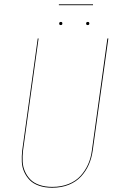

<svg xmlns="http://www.w3.org/2000/svg" viewBox="-20 -858 558 887"><path d="M409.7 -834H252V-837.9H409.7ZM253.4 -749Q253.4 -756.8 261.2 -756.8Q268.1 -756.8 268.1 -749.5Q268.1 -742.2 260.7 -742.2Q253.4 -742.2 253.4 -749ZM377.9 -749Q377.9 -756.8 385.7 -756.8Q392.6 -756.8 392.6 -749.5Q392.6 -742.2 385.3 -742.2Q377.9 -742.2 377.9 -749ZM480.5 -680.2 408.2 -161.6Q403.3 -127 390.1 -97.2Q377 -67.4 354.7 -43Q332.5 -18.6 298.3 -4.6Q264.2 9.3 221.2 9.3Q187 9.3 160.4 0Q133.8 -9.3 117.9 -25.4Q102.1 -41.5 92 -63.2Q82 -85 80.8 -110.1Q79.6 -135.3 82.5 -162.1L154.3 -680.2H158.2L86.4 -162.1Q83.5 -135.7 84.7 -111.3Q85.9 -86.9 95.5 -65.7Q105 -44.4 120.6 -28.6Q136.2 -12.7 162.1 -3.7Q188 5.4 221.7 5.4Q263.7 5.4 297.4 -8.3Q331.1 -22 352.5 -45.9Q374 -69.8 387 -98.9Q399.9 -127.9 404.3 -162.1L476.1 -680.2Z"/></svg>

Font: Fira Sans Compressed Four
Style: Italic
Weight: 100
Width: 3
Italic angle: -8°
Designer: Carrois Corporate & Edenspiekermann AG
Foundry: Carrois Corporate GbR & Edenspiekermann AG
Version: Version 4.203;PS 004.203;hotconv 1.0.88;makeotf.lib2.5.64775